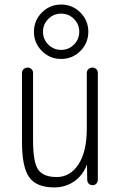

<svg xmlns="http://www.w3.org/2000/svg" viewBox="-20 -818 540 848"><path d="M193.4 -621.1Q216.8 -597.7 250 -597.7Q283.2 -597.7 306.6 -621.1Q330.1 -644.5 330.1 -677.7Q330.1 -710.9 306.6 -734.4Q283.2 -757.8 250 -757.8Q216.8 -757.8 193.4 -734.4Q169.9 -710.9 169.9 -677.7Q169.9 -644.5 193.4 -621.1ZM165 -762.7Q200.2 -797.9 250 -797.9Q299.8 -797.9 335 -762.7Q370.1 -727.5 370.1 -677.7Q370.1 -627.9 335 -592.8Q299.8 -557.6 250 -557.6Q200.2 -557.6 165 -592.8Q129.9 -627.9 129.9 -677.7Q129.9 -727.5 165 -762.7ZM219.7 9.8Q141.6 9.8 109.4 -34.7Q77.1 -79.1 77.1 -190.4V-496.1Q77.1 -505.9 84.5 -512.7Q91.8 -519.5 102.1 -519.5Q112.3 -519.5 119.1 -512.7Q126 -505.9 126 -496.1V-199.2Q126 -100.6 148.9 -68.4Q171.9 -36.1 230.5 -36.1Q290 -36.1 326.7 -92.3Q363.3 -148.4 363.3 -249V-495.1Q363.3 -505.9 370.6 -512.7Q377.9 -519.5 388.2 -519.5Q398.4 -519.5 405.3 -512.7Q412.1 -505.9 412.1 -495.1V-24.4Q412.1 -14.6 405.8 -7.3Q399.4 0 389.2 0Q378.9 0 372.1 -6.8Q365.2 -13.7 365.2 -24.4L364.3 -87.9Q364.3 -88.9 363.3 -88.9Q362.3 -88.9 362.3 -86.9Q343.8 -41 305.7 -15.6Q267.6 9.8 219.7 9.8Z"/></svg>

Font: Rounded-X Mgen+ 1m light
Style: Regular
Weight: 200
Designer: [Source Han Sans]
Ryoko NISHIZUKA  (kana & ideographs); Paul D. Hunt (Latin, Greek & Cyrillic); Wenlong ZHANG  (bopomofo
Version: Version 1.059.20150602